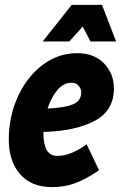

<svg xmlns="http://www.w3.org/2000/svg" viewBox="-20 -755 506 787"><path d="M16 -183Q16 -254 37 -317.5Q58 -381 96 -430.5Q134 -480 185 -508.5Q236 -537 296 -537Q366 -537 406.5 -495Q447 -453 447 -393Q447 -302 369 -260Q291 -218 158 -214Q158 -211 158 -207Q158 -164 171.5 -140Q185 -116 216 -116Q245 -116 276.5 -129.5Q308 -143 335 -164L386 -57Q331 -20 287.5 -4Q244 12 194 12Q108 12 62 -41.5Q16 -95 16 -183ZM274 -416Q240 -416 214.5 -385Q189 -354 175 -310Q232 -313 262 -321.5Q292 -330 302.5 -344Q313 -358 313 -376Q313 -392 302 -404Q291 -416 274 -416ZM155 -585 274 -735H398L456 -585H351L319 -646L264 -585Z"/></svg>

Font: Radio Canada Condensed
Style: Bold Italic
Weight: 700
Width: 3
Italic angle: -12°
Designer: Charles Daoud, Etienne Aubert Bonn, Alexandre Saumier Demers, Jacques Le Bailly
Foundry: Radio-Canada
Version: Version 2.104; ttfautohint (v1.8.4.7-5d5b);gftools[0.9.28.de